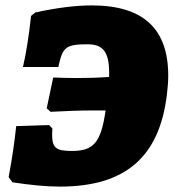

<svg xmlns="http://www.w3.org/2000/svg" viewBox="-20 -679 643 711"><path d="M111 -633 95 -620C88 -553 76 -476 65 -431H196C212 -504 222 -515 305 -515C364 -515 387 -484 384 -394C340 -391 301 -390 264 -390C235 -390 207 -391 177 -392L153 -278L167 -265C229 -268 270 -270 331 -270C343 -270 356 -270 371 -270C354 -150 326 -120 246 -120C189 -120 173 -130 173 -181C173 -188 174 -195 174 -203L162 -216L40 -212C33 -147 25 -93 12 -23L26 -4C91 6 149 12 202 12C445 12 570 -98 598 -328C601 -353 603 -377 603 -399C603 -573 510 -659 320 -659C260 -659 190 -650 111 -633Z"/></svg>

Font: Alegreya SC Black
Style: Italic
Weight: 900
Italic angle: -7°
Designer: Juan Pablo del Peral
Foundry: Huerta Tipografica
Version: Version 2.007;PS 002.007;hotconv 1.0.88;makeotf.lib2.5.64775